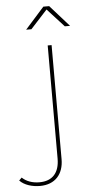

<svg xmlns="http://www.w3.org/2000/svg" viewBox="-147 -752 463 984"><g transform="rotate(-5 84.5 -260.0)"><path d="M18 197C97 197 140 146 140 70V-517H120V65C120 138 84 178 17 178C-19 178 -50 167 -72 146L-86 160C-62 185 -22 197 18 197ZM130 -701 216 -607H243L145 -717H115L17 -607H44Z"/></g></svg>

Font: Montserrat-Alt1 Thin
Style: Regular
Weight: 100
Designer: Differentunic
Foundry: Differentunic
Version: Version 7.222